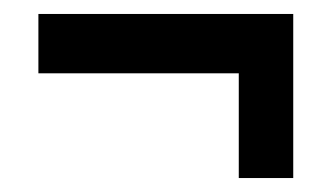

<svg xmlns="http://www.w3.org/2000/svg" viewBox="-20 -436 480 275"><path d="M322 -331H35V-416H400V-181H322Z"/></svg>

Font: Pragati Narrow
Style: Regular
Weight: 400
Designer: Hector Gatti, Marcela Romero, Pablo Cosgaya and Nicolas Silva
Foundry: Omnibus-Type
Version: Version 1.010; ttfautohint (v1.3)